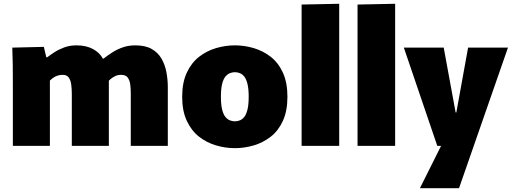

<svg xmlns="http://www.w3.org/2000/svg" viewBox="-20 -772 2708 1016"><path d="M48 -337Q48 -388 47.5 -431Q47 -474 45 -520L212 -524L225 -469H230Q247 -482 269.5 -496.5Q292 -511 321 -521.5Q350 -532 385 -532Q436 -532 472 -512.5Q508 -493 524 -462H528Q551 -480 576.5 -496Q602 -512 631.5 -522Q661 -532 696 -532Q749 -532 782.5 -513Q816 -494 834.5 -462Q853 -430 860.5 -390.5Q868 -351 868 -311V0H672V-280Q672 -305 669 -326.5Q666 -348 655.5 -362Q645 -376 621 -376Q604 -376 590 -369.5Q576 -363 564.5 -353Q553 -343 545 -332L556 -382Q556 -349 556 -328.5Q556 -308 556 -277V0H360V-274Q360 -301 357 -324Q354 -347 344 -361.5Q334 -376 311 -376Q295 -376 282 -371Q269 -366 259.5 -359Q250 -352 244 -346V0H48Z M1223 12Q1173 12 1123.5 -2.5Q1074 -17 1033.5 -48.5Q993 -80 968.5 -132.5Q944 -185 944 -260Q944 -335 968.5 -387.5Q993 -440 1033.5 -471.5Q1074 -503 1123.5 -517.5Q1173 -532 1223 -532Q1273 -532 1322.5 -517.5Q1372 -503 1412.5 -471.5Q1453 -440 1477 -387.5Q1501 -335 1501 -260Q1501 -185 1477 -132.5Q1453 -80 1412.5 -48.5Q1372 -17 1322.5 -2.5Q1273 12 1223 12ZM1223 -130Q1236 -130 1249 -135Q1262 -140 1272.5 -153Q1283 -166 1289.5 -192Q1296 -218 1296 -260Q1296 -302 1289.5 -328Q1283 -354 1272.5 -367Q1262 -380 1249 -385Q1236 -390 1223 -390Q1210 -390 1197 -385Q1184 -380 1173 -367Q1162 -354 1155.5 -328Q1149 -302 1149 -260Q1149 -218 1155.5 -192Q1162 -166 1173 -153Q1184 -140 1197 -135Q1210 -130 1223 -130Z M1576 -748 1775 -752V0H1576Z M1872 -748 2071 -752V0H1872Z M2319 -10 2389 -145 2457 -520H2668L2409 224H2202ZM2117 -520H2328L2391 -177H2442L2438 0H2294Z"/></svg>

Font: Murecho Thin Black
Style: Regular
Weight: 900
Version: Version 1.010